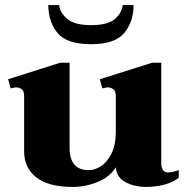

<svg xmlns="http://www.w3.org/2000/svg" viewBox="-20 -726 738 756"><path d="M170 -706H213Q216 -676 245 -651.5Q274 -627 339 -627Q404 -627 432 -651Q460 -675 463 -706H506Q506 -641 469.5 -596.5Q433 -552 339 -552Q244 -552 207.5 -595Q171 -638 170 -706ZM684 -56V-26Q661 -8 627 1Q593 10 555 10Q510 10 474.5 -8.5Q439 -27 436 -67Q412 -29 364.5 -9.5Q317 10 266 10Q171 10 123 -27.5Q75 -65 75 -130V-348Q75 -367 65.5 -374.5Q56 -382 43 -382Q39 -382 22 -378L12 -414L217 -479H254V-144Q254 -56 330 -56Q352 -56 376.5 -71Q401 -86 418.5 -120.5Q436 -155 436 -208V-348Q436 -367 426.5 -374.5Q417 -382 404 -382Q400 -382 383 -378L373 -414L579 -479H615V-83Q615 -47 642 -47Q657 -47 684 -56Z"/></svg>

Font: Taviraj Bold
Style: Regular
Weight: 700
Designer: Katatrad Team
Foundry: CadsonDemak
Version: Version 1.030